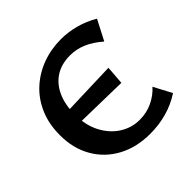

<svg xmlns="http://www.w3.org/2000/svg" viewBox="-173 -834 1009 1009"><g transform="rotate(-45 331.5 -329.0)"><path d="M394 13Q292 13 215 -28.5Q138 -70 95 -144.5Q52 -219 52 -317Q52 -401 80.5 -466.5Q109 -532 159 -577.5Q209 -623 274 -647Q339 -671 413 -671Q466 -671 520 -656.5Q574 -642 623 -613L565 -501Q520 -540 476.5 -558.5Q433 -577 386 -577Q323 -577 278 -548.5Q233 -520 208.5 -466.5Q184 -413 184 -339Q184 -260 214.5 -201.5Q245 -143 295.5 -110.5Q346 -78 406 -78Q458 -78 502 -99Q546 -120 576 -154L629 -54Q577 -20 517.5 -3.5Q458 13 394 13ZM475 -284 138 -291 145 -377 483 -388Z"/></g></svg>

Font: Ysabeau
Style: Bold
Weight: 700
Designer: Christian Thalmann (Catharsis Fonts)
Version: Version 2.000;gftools[0.9.27.dev2+g8671c4b]